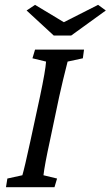

<svg xmlns="http://www.w3.org/2000/svg" viewBox="-20 -780 461 800"><path d="M90.8 -736.3 126 -759.8 246.1 -687.5 388.7 -759.8 420.9 -736.3 276.4 -631.8H204.1ZM4.9 0 10.7 -36.1 73.2 -49.8Q82.5 -81.1 106.4 -191.4L146.5 -377Q169.9 -487.8 171.9 -523.4L115.2 -537.1L126 -573.2H330.1L325.2 -537.1L261.7 -523.4Q260.7 -518.6 255.6 -499Q250.5 -479.5 242.7 -447Q234.9 -414.6 226.6 -377L187.5 -191.4Q166 -92.8 161.1 -49.8L217.8 -36.1L207 0Z"/></svg>

Font: Crimson Pro
Style: Italic
Weight: 400
Italic angle: -12°
Designer: Jacques Le Bailly
Foundry: Baron von Fonthausen
Version: Version 1.003